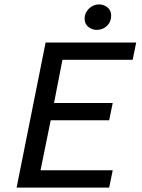

<svg xmlns="http://www.w3.org/2000/svg" viewBox="-20 -847 640 867"><path d="M55 0 186 -655H595L579 -577H262L224 -382H489L473 -304H209L163 -78H489L473 0ZM417 -712Q396 -712 379 -725.5Q362 -739 362 -763Q362 -789 381.5 -808Q401 -827 427 -827Q449 -827 465.5 -813.5Q482 -800 482 -776Q482 -748 463 -730Q444 -712 417 -712Z"/></svg>

Font: Source Code Pro ExtraLight Medium
Style: Italic
Weight: 500
Italic angle: -11°
Monospace: yes
Version: Version 1.016;hotconv 1.0.116;makeotfexe 2.5.65601